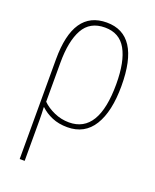

<svg xmlns="http://www.w3.org/2000/svg" viewBox="-144 -621 760 940"><g transform="rotate(20 236.0 -151.0)"><path d="M394 -270Q394 -15 240 -15Q199 -15 162 -31.5Q125 -48 101 -72V-276Q101 -388 135.5 -450Q170 -512 248 -512Q324 -512 359 -449.5Q394 -387 394 -270ZM248 -538Q75 -538 75 -284V236H101V73Q101 46 101 19.5Q101 -7 99 -43H101Q125 -20 160 -5Q195 10 240 10Q330 10 375.5 -63.5Q421 -137 421 -270Q421 -538 248 -538Z"/></g></svg>

Font: Noto Sans Display SemiCondensed Thin
Style: Regular
Weight: 250
Width: 4
Designer: Monotype Design team
Foundry: Monotype Imaging Inc.
Version: 1.000